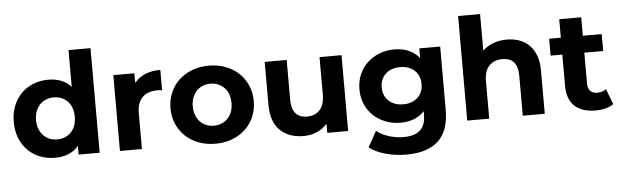

<svg xmlns="http://www.w3.org/2000/svg" viewBox="-55 -948 4391 1357"><g transform="rotate(-5 2141.0 -270.0)"><path d="M620 -742V0H471V-62Q413 8 303 8Q246 8 196.5 -11.5Q147 -31 111 -67.5Q75 -104 54.5 -155Q34 -206 34 -269Q34 -332 54.5 -383Q75 -434 111 -470.5Q147 -507 196.5 -526.5Q246 -546 303 -546Q405 -546 464 -481V-742ZM467 -269Q467 -338 428.5 -378Q390 -418 330 -418Q300 -418 274.5 -407.5Q249 -397 231 -377.5Q213 -358 202.5 -330.5Q192 -303 192 -269Q192 -235 202.5 -207.5Q213 -180 231 -160.5Q249 -141 274.5 -130.5Q300 -120 330 -120Q390 -120 428.5 -160Q467 -200 467 -269Z M917 -473Q946 -509 992 -527.5Q1038 -546 1098 -546V-402Q1085 -403 1076.5 -403.5Q1068 -404 1063 -404Q996 -404 958 -366.5Q920 -329 920 -254V0H764V-538H913V-473Z M1146 -269Q1146 -329 1168 -380Q1190 -431 1229.5 -468Q1269 -505 1323.5 -525.5Q1378 -546 1442 -546Q1506 -546 1560 -525.5Q1614 -505 1653.5 -468Q1693 -431 1715 -380Q1737 -329 1737 -269Q1737 -209 1715 -158Q1693 -107 1653.5 -70Q1614 -33 1560 -12.5Q1506 8 1442 8Q1378 8 1323.5 -12.5Q1269 -33 1229.5 -70Q1190 -107 1168 -158Q1146 -209 1146 -269ZM1579 -269Q1579 -303 1569 -330.5Q1559 -358 1540.5 -377.5Q1522 -397 1497 -407.5Q1472 -418 1442 -418Q1412 -418 1386.5 -407.5Q1361 -397 1343 -377.5Q1325 -358 1314.5 -330.5Q1304 -303 1304 -269Q1304 -235 1314.5 -207.5Q1325 -180 1343 -160.5Q1361 -141 1386.5 -130.5Q1412 -120 1442 -120Q1472 -120 1497 -130.5Q1522 -141 1540.5 -160.5Q1559 -180 1569 -207.5Q1579 -235 1579 -269Z M2383 -538V0H2235V-64Q2204 -29 2161.5 -10.5Q2119 8 2068 8Q1962 8 1900 -52.5Q1838 -113 1838 -234V-538H1994V-257Q1994 -127 2103 -127Q2160 -127 2193.5 -163.5Q2227 -200 2227 -272V-538Z M3083 -538V-90Q3083 59 3006.5 130.5Q2930 202 2781 202Q2703 202 2633 183Q2563 164 2517 128L2579 16Q2613 44 2665 60.5Q2717 77 2769 77Q2850 77 2888.5 41Q2927 5 2927 -70V-93Q2866 -26 2757 -26Q2701 -26 2652 -45Q2603 -64 2566.5 -98Q2530 -132 2509 -180Q2488 -228 2488 -286Q2488 -344 2509 -392Q2530 -440 2566.5 -474Q2603 -508 2652 -527Q2701 -546 2757 -546Q2873 -546 2935 -469V-538ZM2929 -286Q2929 -346 2890 -382Q2851 -418 2788 -418Q2725 -418 2685.5 -382Q2646 -346 2646 -286Q2646 -226 2685.5 -190Q2725 -154 2788 -154Q2851 -154 2890 -190Q2929 -226 2929 -286Z M3778 -308V0H3622V-284Q3622 -411 3513 -411Q3453 -411 3418.5 -374.5Q3384 -338 3384 -266V0H3228V-742H3384V-482Q3415 -513 3459 -529.5Q3503 -546 3555 -546Q3605 -546 3646 -531Q3687 -516 3716.5 -486Q3746 -456 3762 -411.5Q3778 -367 3778 -308Z M4266 -26Q4243 -9 4209.5 -0.5Q4176 8 4139 8Q4042 8 3990 -40.5Q3938 -89 3938 -185V-406H3855V-526H3938V-657H4094V-526H4228V-406H4094V-187Q4094 -153 4111.5 -134.5Q4129 -116 4161 -116Q4198 -116 4224 -136Z"/></g></svg>

Font: CMG Sans
Style: Bold
Weight: 700
Designer: Julieta Ulanovsky
Foundry: Julieta Ulanovsky
Version: Version 7.200